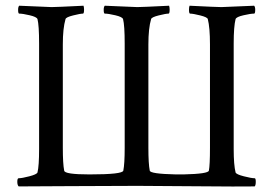

<svg xmlns="http://www.w3.org/2000/svg" viewBox="-20 -666 970 688"><path d="M300.8 -41Q419.9 -41 421.9 -54.7Q426.8 -79.1 426.8 -136.7V-509.8Q426.8 -575.2 420.9 -597.7Q418 -605.5 393.1 -611.3Q368.2 -617.2 355.5 -617.2Q351.6 -617.2 351.6 -630.9Q351.6 -641.6 355.5 -645.5Q467.8 -640.6 471.7 -640.6Q488.3 -640.6 585.9 -645.5Q587.9 -639.6 587.9 -631.8Q587.9 -617.2 584 -617.2Q574.2 -617.2 548.8 -610.8Q523.4 -604.5 521.5 -597.7Q511.7 -564.5 511.7 -506.8V-136.7Q511.7 -79.1 516.6 -54.7Q517.6 -43 610.4 -41H637.7Q726.6 -43 728.5 -54.7Q732.4 -74.2 732.4 -136.7V-506.8Q732.4 -567.4 724.6 -597.7Q722.7 -604.5 697.3 -610.8Q671.9 -617.2 661.1 -617.2Q657.2 -617.2 657.2 -631.8Q657.2 -639.6 659.2 -645.5Q756.8 -640.6 773.4 -640.6Q778.3 -640.6 890.6 -645.5Q894.5 -641.6 894.5 -630.9Q894.5 -617.2 890.6 -617.2Q877.9 -617.2 852.5 -611.3Q827.1 -605.5 824.2 -597.7Q817.4 -571.3 817.4 -509.8V-131.8Q817.4 -75.2 824.2 -47.9Q827.1 -41 854 -34.2Q880.9 -27.3 892.6 -27.3Q896.5 -27.3 896.5 -14.6Q896.5 -2 892.6 2Q835.9 2.9 688.5 1.5Q541 0 472.7 0Q376 0 228 1Q80.1 2 46.9 2Q42 -2.9 42 -14.6Q42 -27.3 46.9 -27.3Q58.6 -27.3 85 -34.2Q111.3 -41 114.3 -47.9Q120.1 -71.3 120.1 -131.8V-509.8Q120.1 -575.2 114.3 -597.7Q111.3 -605.5 86.4 -611.3Q61.5 -617.2 48.8 -617.2Q44.9 -617.2 44.9 -630.9Q44.9 -641.6 48.8 -645.5Q161.1 -640.6 165 -640.6Q181.6 -640.6 279.3 -645.5Q281.2 -639.6 281.2 -631.8Q281.2 -617.2 277.3 -617.2Q267.6 -617.2 242.2 -610.8Q216.8 -604.5 214.8 -597.7Q205.1 -564.5 205.1 -506.8V-136.7Q205.1 -79.1 210 -54.7Q210.9 -41 300.8 -41Z"/></svg>

Font: Crimson Text
Style: Regular
Weight: 400
Version: Version 0.13